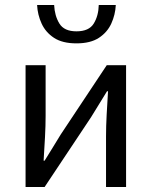

<svg xmlns="http://www.w3.org/2000/svg" viewBox="-20 -746 605 766"><path d="M82 0V-486H162V-284Q162 -245 159.5 -198.5Q157 -152 154 -105H158Q172 -128 190.5 -157.5Q209 -187 222 -209L406 -486H483V0H403V-202Q403 -241 405.5 -288Q408 -335 411 -382H407Q394 -360 375 -330Q356 -300 343 -278L158 0ZM285 -573Q229 -573 195.5 -595Q162 -617 146 -652Q130 -687 128 -726H196Q198 -683 217 -652Q236 -621 285 -621Q335 -621 354 -652Q373 -683 374 -726H442Q440 -687 424 -652Q408 -617 374.5 -595Q341 -573 285 -573Z"/></svg>

Font: .
Style: 
Weight: 400
Designer: Paul D. Hunt, Dalton Maag
Foundry: Dalton Maag Ltd
Version: Version 1.200